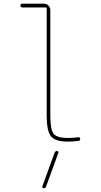

<svg xmlns="http://www.w3.org/2000/svg" viewBox="-20 -750 540 1030"><path d="M272.5 70.3Q275.4 60.5 286.1 59.6Q290 59.6 292 63Q293.9 66.4 293 70.3L227.5 250Q224.6 259.8 213.9 259.8Q210 259.8 208 256.8Q206.1 253.9 207 250ZM99.6 -710Q89.8 -710 89.8 -720.2Q89.8 -730.5 99.6 -730.5H214.8Q229.5 -730.5 239.7 -720.2Q250 -710 250 -695.3V-129.9Q250 -52.7 268.6 -31.2Q287.1 -9.8 345.7 -9.8Q367.2 -9.8 401.4 -13.7Q405.3 -14.6 407.7 -11.7Q410.2 -8.8 410.2 -4.9Q410.2 3.9 400.4 5.9Q364.3 9.8 345.7 9.8Q277.3 9.8 253.9 -18.1Q230.5 -45.9 230.5 -129.9V-705.1Q230.5 -710 224.6 -710Z"/></svg>

Font: Rounded-L Mgen+ 2m thin
Style: Regular
Weight: 100
Designer: [Source Han Sans]
Ryoko NISHIZUKA  (kana & ideographs); Paul D. Hunt (Latin, Greek & Cyrillic); Wenlong ZHANG  (bopomofo
Version: Version 1.059.20150602